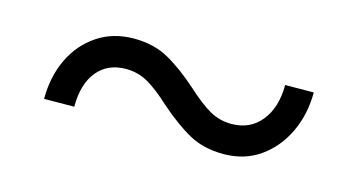

<svg xmlns="http://www.w3.org/2000/svg" viewBox="-37 -499 757 406"><g transform="rotate(15 341.5 -295.5)"><path d="M552.2 -376.5 614.7 -377Q614.7 -329.1 595.9 -289.3Q577.1 -249.5 543.2 -225.6Q509.3 -201.7 463.4 -201.7Q420.4 -201.7 388.4 -219.2Q356.4 -236.8 317.9 -270.5Q290 -296.4 267.8 -309.3Q245.6 -322.3 218.8 -322.3Q178.7 -322.3 156 -294.4Q133.3 -266.6 133.3 -216.8L67.4 -216.3Q67.4 -265.1 85.9 -304Q104.5 -342.8 138.7 -365.7Q172.9 -388.7 218.8 -388.7Q262.2 -388.7 294.9 -370.4Q327.6 -352.1 364.3 -319.3Q393.6 -292.5 415.5 -280Q437.5 -267.6 463.4 -267.6Q504.4 -267.6 528.3 -297.6Q552.2 -327.6 552.2 -376.5Z"/></g></svg>

Font: Vazirmatn FD Light
Style: Regular
Weight: 300
Designer: Saber Rastikerdar
Foundry: Saber Rastikerdar
Version: Version 33.003